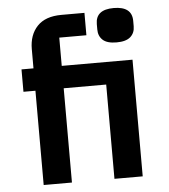

<svg xmlns="http://www.w3.org/2000/svg" viewBox="-53 -798 746 846"><g transform="rotate(-5 320.0 -375.0)"><path d="M106 -417H53V-516H106V-601Q106 -664 142 -702Q178 -740 249 -740H351V-641H231V-516H544V0H419V-417H231V0H106ZM401 -686Q401 -750 481 -750Q562 -750 562 -686V-662Q562 -633 542.5 -615.5Q523 -598 481 -598Q439 -598 420 -615.5Q401 -633 401 -662Z"/></g></svg>

Font: Writer SemiBold
Style: Regular
Weight: 600
Monospace: yes
Designer: Mike Abbink, Paul van der Laan, Pieter van Rosmalen
Foundry: Bold Monday
Version: Version 2.001 2020